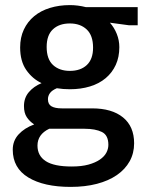

<svg xmlns="http://www.w3.org/2000/svg" viewBox="-20 -500 590 753"><path d="M59 -314Q59 -353 73.5 -384Q88 -415 114 -436.5Q140 -458 176 -469Q212 -480 254 -480Q285 -480 317 -472H520V-401H485L411 -411Q428 -392 438 -367Q448 -342 448 -315Q448 -276 434 -245.5Q420 -215 394.5 -193.5Q369 -172 333 -161Q297 -150 254 -150Q240 -150 227.5 -151Q215 -152 203 -154Q184 -146 176 -135Q168 -124 168 -111Q168 -91 182 -83Q196 -75 222 -75H341Q419 -75 462.5 -39.5Q506 -4 506 62Q506 101 488.5 132.5Q471 164 438.5 186.5Q406 209 360 221Q314 233 257 233Q152 233 91 196Q30 159 30 87Q30 52 53 27Q76 2 114 -12Q96 -24 85 -40.5Q74 -57 74 -84Q74 -116 93 -138.5Q112 -161 143 -174Q107 -191 83 -225.5Q59 -260 59 -314ZM173 5Q127 27 127 71Q127 111 159.5 132Q192 153 261 153Q300 153 327 145.5Q354 138 371.5 126Q389 114 397 99Q405 84 405 68Q405 30 379.5 17.5Q354 5 312 5ZM345 -313Q345 -361 320 -384.5Q295 -408 254 -408Q212 -408 187.5 -385Q163 -362 163 -316Q163 -268 188 -245Q213 -222 254 -222Q296 -222 320.5 -245Q345 -268 345 -313Z"/></svg>

Font: Ek Mukta Medium
Style: Regular
Weight: 500
Designer: Girish Dalvi and Yashodeep Gholap
Foundry: Ek Type
Version: Version 2.538;PS 1.002;hotconv 16.6.51;makeotf.lib2.5.65220;